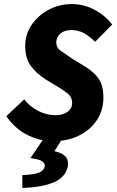

<svg xmlns="http://www.w3.org/2000/svg" viewBox="-20 -683 574 945"><path d="M239 12Q180 12 118.5 -17Q57 -46 11 -111L99 -194Q126 -159 167.5 -137.5Q209 -116 254 -116Q277 -116 295.5 -123.5Q314 -131 324.5 -144Q335 -157 335 -176Q335 -204 315.5 -220.5Q296 -237 260 -259L205 -292Q159 -321 131.5 -359Q104 -397 104 -457Q104 -514 135.5 -560.5Q167 -607 219.5 -635Q272 -663 334 -663Q391 -663 443.5 -636Q496 -609 532 -562L448 -477Q423 -503 394.5 -519Q366 -535 332 -535Q307 -535 290.5 -526.5Q274 -518 265.5 -504Q257 -490 257 -474Q257 -449 277.5 -434Q298 -419 337 -393L398 -356Q446 -326 467.5 -292.5Q489 -259 489 -202Q489 -143 458.5 -94.5Q428 -46 371.5 -17Q315 12 239 12ZM90 242V179Q148 176 172 166.5Q196 157 200 136Q202 121 188 111Q174 101 130 95L197 -4H289L248 61Q286 70 302 87Q318 104 314 135Q304 188 246.5 213.5Q189 239 90 242Z"/></svg>

Font: Source Sans 3 ExtraBold
Style: Italic
Weight: 800
Italic angle: -11°
Version: Version 3.052;hotconv 1.1.0;makeotfexe 2.6.0